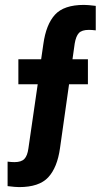

<svg xmlns="http://www.w3.org/2000/svg" viewBox="-20 -760 411 784"><path d="M148 -518 157 -580Q168 -660 204.5 -700Q241 -740 323 -740Q339 -740 371 -736V-636Q355 -638 343 -638Q314 -638 302 -625Q290 -612 285 -582L276 -518H339V-416H262L225 -155Q214 -76 177 -36Q140 4 58 4Q43 4 11 0V-100Q27 -98 39 -98Q67 -98 79.5 -111Q92 -124 96 -154L134 -416H55V-518Z"/></svg>

Font: Khand ExtraBold
Style: Regular
Weight: 800
Designer: Sanchit Sawaria and Jyotish Sonowal (Devanagari), Satya Rajpurohit (Latin)
Foundry: Indian Type Foundry
Version: Version 2.000;PS 1.0;hotconv 1.0.79;makeotf.lib2.5.61930